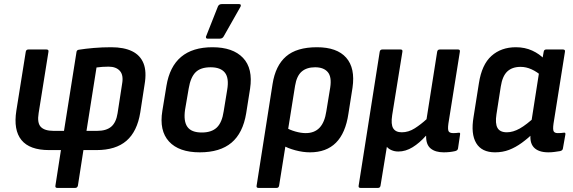

<svg xmlns="http://www.w3.org/2000/svg" viewBox="-20 -734 2803 939"><path d="M260 185Q249 185 251 174L278 0H220Q125 0 85 -49Q45 -98 60 -193L106 -481Q108 -492 119 -492H207Q219 -492 217 -481L169 -181Q161 -133 179.5 -113.5Q198 -94 242 -94H293L354 -479Q355 -490 367 -491Q398 -496 439 -499.5Q480 -503 524 -503Q586 -503 626 -483.5Q666 -464 682 -424Q698 -384 687 -320L666 -184Q651 -91 598.5 -45.5Q546 0 452 0H388L361 174Q358 185 348 185ZM403 -94H455Q500 -94 524 -114.5Q548 -135 555 -180L577 -323Q585 -366 566.5 -387Q548 -408 511 -408Q495 -408 480.5 -407Q466 -406 452 -404Z M957 11Q855 11 806.5 -42Q758 -95 774 -192L794 -314Q825 -503 1019 -503Q1119 -503 1168.5 -451Q1218 -399 1203 -300L1184 -180Q1168 -83 1112 -36Q1056 11 957 11ZM967 -86Q1015 -86 1040.5 -110.5Q1066 -135 1074 -190L1091 -294Q1101 -352 1080 -378.5Q1059 -405 1010 -405Q961 -405 936.5 -380.5Q912 -356 903 -302L885 -197Q877 -141 896.5 -113.5Q916 -86 967 -86ZM994 -545Q989 -545 987.5 -549.5Q986 -554 989 -559L1046 -703Q1049 -709 1053.5 -711.5Q1058 -714 1065 -714H1150Q1156 -714 1157.5 -709.5Q1159 -705 1155 -699L1074 -556Q1068 -545 1055 -545Z M1244 185Q1233 185 1235 174L1313 -323Q1327 -413 1379 -458Q1431 -503 1530 -503Q1628 -503 1673 -452Q1718 -401 1704 -305L1684 -178Q1670 -83 1623 -36Q1576 11 1496 11Q1462 11 1424.5 1Q1387 -9 1362 -24L1375 -112Q1396 -99 1424 -91Q1452 -83 1475 -83Q1518 -83 1543 -109.5Q1568 -136 1576 -190L1595 -306Q1603 -358 1583 -381.5Q1563 -405 1521 -405Q1480 -405 1455.5 -384Q1431 -363 1423 -314L1345 174Q1343 185 1333 185Z M1743 185Q1732 185 1734 174L1837 -481Q1839 -492 1850 -492H1939Q1950 -492 1948 -481L1898 -171Q1891 -126 1903 -106.5Q1915 -87 1945 -87Q1978 -87 2008.5 -106.5Q2039 -126 2066 -151L2118 -481Q2120 -492 2131 -492H2220Q2231 -492 2229 -481L2173 -130Q2169 -101 2174 -92Q2179 -83 2197 -83Q2203 -83 2210 -83.5Q2217 -84 2224 -85Q2232 -86 2230 -76L2220 -8Q2219 -3 2216 0Q2213 3 2206 5Q2193 8 2179 9.5Q2165 11 2150 11Q2109 11 2086 -8Q2063 -27 2064 -70H2063Q2032 -35 1998 -14Q1964 7 1928 7Q1910 7 1895 0.5Q1880 -6 1872 -16L1841 174Q1839 185 1829 185Z M2401 11Q2336 11 2309 -34Q2282 -79 2296 -162L2322 -326Q2336 -418 2383.5 -460.5Q2431 -503 2503 -503Q2547 -503 2583 -486.5Q2619 -470 2643 -444L2631 -361Q2606 -383 2579.5 -395Q2553 -407 2526 -407Q2485 -407 2461 -384.5Q2437 -362 2429 -310L2408 -175Q2401 -130 2413 -108.5Q2425 -87 2459 -87Q2489 -87 2522 -105.5Q2555 -124 2600 -166L2595 -89Q2563 -58 2532 -35.5Q2501 -13 2469.5 -1Q2438 11 2401 11ZM2662 11Q2613 11 2590.5 -13.5Q2568 -38 2576 -89L2579 -111L2578 -134L2620 -403L2631 -436L2639 -481Q2641 -492 2651 -492H2733Q2745 -492 2743 -481L2687 -129Q2683 -100 2688 -91.5Q2693 -83 2708 -83Q2716 -83 2723.5 -83.5Q2731 -84 2737 -85Q2747 -87 2745 -76L2733 -8Q2732 2 2719 5Q2706 7 2692 9Q2678 11 2662 11Z"/></svg>

Font: Sofia Sans Semi Condensed
Style: Bold Italic
Weight: 700
Italic angle: -9°
Version: Version 4.100